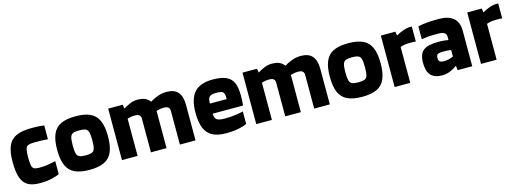

<svg xmlns="http://www.w3.org/2000/svg" viewBox="-10 -1137 4788 1780"><g transform="rotate(-15 2384.0 -247.0)"><path d="M410 -27Q390 -14 338 -2Q286 10 221 10Q149 10 106.5 -14.5Q64 -39 45 -95.5Q26 -152 26 -247Q26 -342 50.5 -398.5Q75 -455 130 -479.5Q185 -504 278 -504Q327 -504 353.5 -501.5Q380 -499 397 -497V-364Q377 -366 351.5 -367.5Q326 -369 278 -369Q232 -369 210.5 -361.5Q189 -354 182.5 -328Q176 -302 176 -247Q176 -197 181.5 -171.5Q187 -146 203.5 -138Q220 -130 252 -130Q305 -130 348.5 -138Q392 -146 410 -151Z M698 10Q610 10 556.5 -15.5Q503 -41 478.5 -97.5Q454 -154 454 -247Q454 -340 478.5 -396.5Q503 -453 556.5 -478.5Q610 -504 698 -504Q786 -504 839.5 -478.5Q893 -453 917.5 -396.5Q942 -340 942 -247Q942 -154 917.5 -97.5Q893 -41 839.5 -15.5Q786 10 698 10ZM698 -129Q738 -129 758 -137.5Q778 -146 785 -171.5Q792 -197 792 -249Q792 -301 785 -326.5Q778 -352 758 -360.5Q738 -369 698 -369Q659 -369 638.5 -360.5Q618 -352 611 -326.5Q604 -301 604 -249Q604 -197 611 -171.5Q618 -146 638.5 -137.5Q659 -129 698 -129Z M1010 0V-494H1150L1160 -418V0ZM1132 -346V-457H1158Q1185 -474 1220.5 -489Q1256 -504 1294 -504Q1367 -504 1402.5 -464Q1438 -424 1438 -342V0H1288V-322Q1288 -346 1275 -357.5Q1262 -369 1230 -369Q1198 -369 1169 -360Q1140 -351 1132 -346ZM1410 -346V-454H1414Q1441 -472 1483.5 -488Q1526 -504 1572 -504Q1645 -504 1680.5 -464Q1716 -424 1716 -342V0H1566V-322Q1566 -346 1553 -357.5Q1540 -369 1508 -369Q1476 -369 1447 -360Q1418 -351 1410 -346Z M2015 -376Q1966 -376 1949.5 -359.5Q1933 -343 1933 -295H2094Q2094 -299 2094 -305.5Q2094 -312 2094 -317Q2092 -354 2076 -365Q2060 -376 2015 -376ZM2209 -27Q2188 -13 2133 -1.5Q2078 10 2008 10Q1928 10 1878 -16.5Q1828 -43 1805 -99.5Q1782 -156 1782 -247Q1782 -380 1838 -442Q1894 -504 2015 -504Q2097 -504 2144 -482.5Q2191 -461 2210.5 -415Q2230 -369 2230 -293Q2230 -261 2229 -242Q2228 -223 2225 -198H1933Q1934 -168 1944 -152.5Q1954 -137 1975.5 -131Q1997 -125 2032 -125Q2091 -125 2140 -132.5Q2189 -140 2209 -146Z M2299 0V-494H2439L2449 -418V0ZM2421 -346V-457H2447Q2474 -474 2509.5 -489Q2545 -504 2583 -504Q2656 -504 2691.5 -464Q2727 -424 2727 -342V0H2577V-322Q2577 -346 2564 -357.5Q2551 -369 2519 -369Q2487 -369 2458 -360Q2429 -351 2421 -346ZM2699 -346V-454H2703Q2730 -472 2772.5 -488Q2815 -504 2861 -504Q2934 -504 2969.5 -464Q3005 -424 3005 -342V0H2855V-322Q2855 -346 2842 -357.5Q2829 -369 2797 -369Q2765 -369 2736 -360Q2707 -351 2699 -346Z M3315 10Q3227 10 3173.5 -15.5Q3120 -41 3095.5 -97.5Q3071 -154 3071 -247Q3071 -340 3095.5 -396.5Q3120 -453 3173.5 -478.5Q3227 -504 3315 -504Q3403 -504 3456.5 -478.5Q3510 -453 3534.5 -396.5Q3559 -340 3559 -247Q3559 -154 3534.5 -97.5Q3510 -41 3456.5 -15.5Q3403 10 3315 10ZM3315 -129Q3355 -129 3375 -137.5Q3395 -146 3402 -171.5Q3409 -197 3409 -249Q3409 -301 3402 -326.5Q3395 -352 3375 -360.5Q3355 -369 3315 -369Q3276 -369 3255.5 -360.5Q3235 -352 3228 -326.5Q3221 -301 3221 -249Q3221 -197 3228 -171.5Q3235 -146 3255.5 -137.5Q3276 -129 3315 -129Z M3627 0V-494H3767L3777 -418V0ZM3749 -333V-456H3774Q3802 -473 3840 -487Q3878 -501 3918 -501Q3920 -501 3922 -501Q3924 -501 3926 -501V-356Q3918 -358 3907.5 -358.5Q3897 -359 3880 -359Q3822 -359 3791 -349Q3760 -339 3749 -333Z M3939 -148Q3939 -232 3981.5 -266Q4024 -300 4128 -300Q4163 -300 4197 -295.5Q4231 -291 4241 -286V-190Q4228 -195 4207.5 -198Q4187 -201 4148 -201Q4105 -201 4092.5 -191.5Q4080 -182 4080 -157Q4080 -133 4091 -123Q4102 -113 4132 -113Q4157 -113 4180.5 -119Q4204 -125 4220.5 -133Q4237 -141 4241 -146V-56Q4224 -40 4198.5 -24.5Q4173 -9 4144 0.5Q4115 10 4086 10Q4010 10 3974.5 -28Q3939 -66 3939 -148ZM4232 0 4227 -42H4222V-327Q4222 -343 4213 -353.5Q4204 -364 4185.5 -369Q4167 -374 4139 -374Q4076 -374 4040.5 -370.5Q4005 -367 3985 -363V-486Q4025 -496 4074.5 -500Q4124 -504 4185 -504Q4275 -504 4323.5 -464Q4372 -424 4372 -342V0Z M4456 0V-494H4596L4606 -418V0ZM4578 -333V-456H4603Q4631 -473 4669 -487Q4707 -501 4747 -501Q4749 -501 4751 -501Q4753 -501 4755 -501V-356Q4747 -358 4736.5 -358.5Q4726 -359 4709 -359Q4651 -359 4620 -349Q4589 -339 4578 -333Z"/></g></svg>

Font: Blinker
Style: Regular
Weight: 400
Designer: Juergen Huber
Foundry: supertype
Version: 1.017